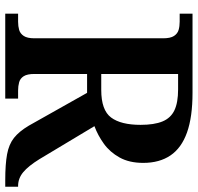

<svg xmlns="http://www.w3.org/2000/svg" viewBox="-31 -723 754 732"><g transform="rotate(90 346.0 -357.0)"><path d="M32 0V-49H63Q80 -49 94 -53Q108 -57 117 -70.5Q126 -84 126 -111V-602Q126 -630 117 -643.5Q108 -657 94 -661Q80 -665 63 -665H32V-714H334Q426 -714 485 -693Q544 -672 572.5 -630Q601 -588 601 -526Q601 -473 580.5 -436Q560 -399 528 -376Q496 -353 461 -340L587 -130Q613 -88 636.5 -68.5Q660 -49 689 -49H692V0H667Q606 0 568 -7Q530 -14 505.5 -33.5Q481 -53 459 -90L334 -312H262V-111Q262 -84 270.5 -70.5Q279 -57 293.5 -53Q308 -49 325 -49H356V0ZM323 -366Q400 -366 428 -403.5Q456 -441 456 -516Q456 -568 443 -599.5Q430 -631 400.5 -645Q371 -659 321 -659H262V-366Z"/></g></svg>

Font: Noto Serif Bengali SemiBold
Style: Regular
Weight: 600
Version: Version 2.003